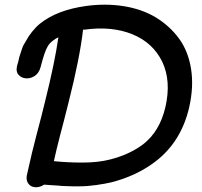

<svg xmlns="http://www.w3.org/2000/svg" viewBox="-20 -760 852 809"><path d="M132 29Q149 29 166 18Q169 18 193 20L225 22Q229 23 241 23.5Q253 24 266 24.5Q279 25 286 25H317Q349 25 387 19.5Q425 14 450 8Q555 -19 633 -78Q743 -161 777 -307Q797 -395 785 -470Q773 -545 734 -598Q695 -651 636 -687Q577 -722 501.5 -734Q426 -746 344 -735Q220 -718 148 -660Q131 -646 115 -626Q99 -606 91 -590L78 -568Q74 -559 69 -543L62 -522Q61 -516 57 -500.5Q53 -485 52 -483Q46 -459 57.5 -445.5Q69 -432 88 -430Q107 -428 125.5 -439.5Q144 -451 151 -477Q160 -512 167 -532.5Q174 -553 181.5 -565.5Q189 -578 202 -588Q212 -596 226 -603Q211 -497 170 -333Q164 -307 154.5 -270.5Q145 -234 134.5 -194Q124 -154 115 -117Q103 -67 93 -21Q89 0 100 14.5Q111 29 132 29ZM207 -81Q211 -101 218.5 -131Q226 -161 234 -193Q242 -225 249 -250Q261 -300 269 -329Q316 -514 330 -635H336Q451 -651 538 -615.5Q625 -580 664 -499Q702 -418 677 -309Q653 -206 583 -152Q526 -109 444 -88Q393 -75 328 -75Q263 -75 207 -81Z"/></svg>

Font: Balsamiq Sans
Style: Italic
Weight: 400
Italic angle: -12°
Designer: Michael Angeles
Foundry: Balsamiq SRL
Version: Version 1.020; ttfautohint (v1.8.4.7-5d5b);gftools[0.9.26]